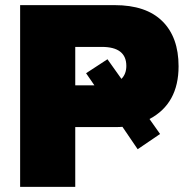

<svg xmlns="http://www.w3.org/2000/svg" viewBox="-20 -725 734 745"><path d="M58.1 0V-705.1H424.8Q546.9 -705.1 609.9 -642.8Q672.9 -580.6 672.9 -467.8Q672.9 -322.8 560.1 -263.2L601.1 -205.1L514.2 -146L455.1 -232.9Q445.3 -231.9 424.8 -231.9H272V0ZM272 -394H346.2L314 -440.9L397 -495.1L451.2 -418.9Q470.2 -438 470.2 -469.2Q470.2 -543 375 -543H272Z"/></svg>

Font: Mulish ExtraBlack
Style: Regular
Weight: 1000
Designer: Vernon Adams
Foundry: Vernon Adams
Version: Version 3.603; ttfautohint (v1.8.3)